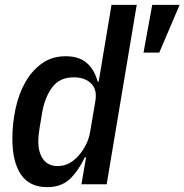

<svg xmlns="http://www.w3.org/2000/svg" viewBox="-20 -760 761 792"><path d="M175 12Q102 12 66.5 -40Q31 -92 31 -188Q31 -250 44 -311Q57 -372 84 -420Q111 -468 152.5 -498Q194 -528 251 -528Q305 -528 337 -501Q369 -474 383 -423H387L440 -740H544L420 0H316L335 -111H330Q304 -56 268.5 -22Q233 12 175 12ZM218 -75Q241 -75 261.5 -84.5Q282 -94 303 -117Q320 -135 334 -162Q348 -189 353 -223L373 -341Q382 -390 356 -415.5Q330 -441 285 -441Q226 -441 195.5 -400Q165 -359 154 -296L143 -230Q141 -216 139.5 -203.5Q138 -191 138 -177Q138 -130 158.5 -102.5Q179 -75 218 -75ZM608 -740H721L637 -543H572Z"/></svg>

Font: IBM Plex Mono Medium
Style: Italic
Weight: 500
Italic angle: -9°
Monospace: yes
Designer: Mike Abbink, Paul van der Laan, Pieter van Rosmalen
Foundry: Bold Monday
Version: Version 2.3